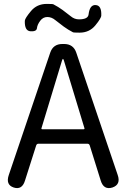

<svg xmlns="http://www.w3.org/2000/svg" viewBox="-20 -959 647 982"><path d="M50 0Q8 -14 25 -64L237 -690Q252 -734 299 -734H308Q355 -734 370 -690L582 -64Q599 -15 555 0Q510 14 495 -36L439 -215Q436 -224 427 -224H177Q168 -224 165 -215L108 -36Q93 14 50 0ZM192 -303Q191 -298 196 -298H408Q413 -298 412 -303L307 -649Q304 -658 302 -658Q300 -658 297 -649ZM387 -792Q356 -792 353 -794Q328 -807 306 -823Q284 -839 263 -856Q244 -872 222 -872Q200 -872 185.5 -852.5Q171 -833 169 -815Q167 -797 136 -799Q105 -801 107 -853Q108 -866 138.5 -902.5Q169 -939 219 -939Q250 -939 253 -937Q278 -924 300 -908Q322 -892 343 -875Q361 -860 384 -860Q430 -860 433 -885Q439 -936 470 -933Q500 -931 498 -880Q498 -866 467.5 -829Q437 -792 387 -792Z"/></svg>

Font: Resource Han Rounded KR
Style: Regular
Weight: 400
Designer: Cyano Hao (round all glyphs); Ryoko NISHIZUKA 西塚涼子 (kana, bopomofo & ideographs); Paul D. Hunt (Latin, Greek & Cyrillic)
Foundry: Cyano Hao
Version: 0.990